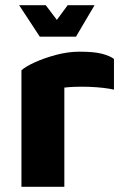

<svg xmlns="http://www.w3.org/2000/svg" viewBox="-20 -723 479 743"><path d="M63 0V-451Q78 -465 114 -481.5Q150 -498 196.5 -510.5Q243 -523 288 -523Q344 -523 374.5 -515Q405 -507 421 -495V-376Q405 -380 379 -383Q353 -386 324 -387Q295 -388 269.5 -387Q244 -386 229 -384V0ZM134 -581 54 -703H157L200 -646L242 -703H346L274 -581Z"/></svg>

Font: Maven Pro ExtraBold
Style: Regular
Weight: 800
Designer: Joe Prince
Foundry: Joe Prince
Version: Version 2.100